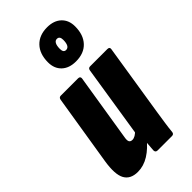

<svg xmlns="http://www.w3.org/2000/svg" viewBox="-242 -825 890 890"><g transform="rotate(-45 203.5 -380.0)"><path d="M92 6Q44 6 25.5 -27.5Q7 -61 19 -137L75 -484Q77 -497 89 -497H202Q216 -497 215 -484L162 -154Q158 -133 162.5 -125Q167 -117 179 -117Q188 -117 198.5 -123Q209 -129 219 -141L233 -79Q201 -38 165.5 -16Q130 6 92 6ZM227 0Q213 0 213 -14Q214 -29 216 -52.5Q218 -76 220 -94L211 -128L267 -484Q269 -497 281 -497H394Q409 -497 407 -484L351 -130Q346 -97 341.5 -67Q337 -37 335 -14Q334 0 321 0ZM251 -559Q207 -559 181.5 -583Q156 -607 156 -648Q156 -703 186 -734.5Q216 -766 268 -766Q312 -766 337.5 -742Q363 -718 363 -677Q363 -622 333.5 -590.5Q304 -559 251 -559ZM256 -629Q268 -629 274 -640Q280 -651 280 -672Q280 -696 262 -696Q251 -696 245 -685Q239 -674 239 -653Q239 -629 256 -629Z"/></g></svg>

Font: Sofia Sans Extra Condensed Black
Style: Italic
Weight: 900
Italic angle: -9°
Version: Version 4.100